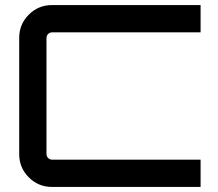

<svg xmlns="http://www.w3.org/2000/svg" viewBox="-20 -740 862 760"><path d="M774 -612H186Q177 -612 170.5 -605.5Q164 -599 164 -590V-130Q164 -121 170.5 -114.5Q177 -108 186 -108H774V0H186Q132 0 94 -38Q56 -76 56 -130V-590Q56 -644 94 -682Q132 -720 186 -720H774Z"/></svg>

Font: Orbitron
Style: Regular
Weight: 500
Designer: Matt McInerney
Foundry: Matt McInerney
Version: 1.000